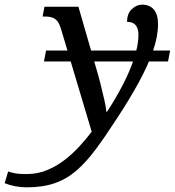

<svg xmlns="http://www.w3.org/2000/svg" viewBox="-182 -565 751 825"><path d="M7 -301 16 -348H549L540 -301ZM-68 240Q-93 240 -118 235Q-143 230 -162 222L-147 172Q-135 176 -117.5 179.5Q-100 183 -69 183Q-20 183 21.5 165.5Q63 148 98 120.5Q133 93 161.5 61.5Q190 30 212 1L80 -441Q74 -461 65.5 -472.5Q57 -484 44 -489Q31 -494 11 -494H1L9 -536H155L233 -266Q241 -240 250 -204Q259 -168 266.5 -135Q274 -102 275 -85H278Q316 -143 346.5 -202Q377 -261 395 -316.5Q413 -372 413 -417Q413 -431 408.5 -443.5Q404 -456 393.5 -463.5Q383 -471 364 -471Q364 -507 384.5 -526Q405 -545 429 -545Q461 -545 479 -524Q497 -503 497 -461Q497 -409 475.5 -346.5Q454 -284 414.5 -211.5Q375 -139 321 -57Q272 19 230.5 75Q189 131 147 167.5Q105 204 53.5 222Q2 240 -68 240Z"/></svg>

Font: Noto Serif
Style: Italic
Weight: 400
Italic angle: -12°
Designer: Monotype Design Team
Foundry: Monotype Imaging Inc.
Version: Version 2.013